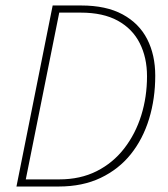

<svg xmlns="http://www.w3.org/2000/svg" viewBox="-20 -680 612 700"><path d="M40 0 172 -660H276Q367 -660 427 -627.5Q487 -595 516.5 -537.5Q546 -480 546 -404Q546 -320 523.5 -246.5Q501 -173 457 -118Q413 -63 347 -31.5Q281 0 194 0ZM74 -26H196Q273 -26 332.5 -56Q392 -86 433 -139Q474 -192 495 -259.5Q516 -327 516 -402Q516 -470 489.5 -522.5Q463 -575 409.5 -604.5Q356 -634 274 -634H196Z"/></svg>

Font: Source Sans 3
Style: Italic
Weight: 200
Italic angle: -11°
Designer: Paul D. Hunt
Foundry: Adobe
Version: Version 3.046;hotconv 1.0.118;makeotfexe 2.5.65603